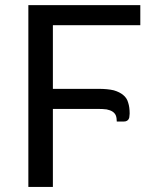

<svg xmlns="http://www.w3.org/2000/svg" viewBox="-20 -737 607 757"><path d="M188.5 -637.7Q188.5 -575.2 188.5 -386.7Q233.4 -386.7 368.2 -386.7Q404.3 -386.7 428.7 -380.9Q452.1 -374 465.8 -362.3Q480.5 -350.6 485.4 -332Q491.2 -314.5 491.2 -289.1Q491.2 -284.2 490.2 -278.3Q490.2 -272.5 487.3 -267.6Q485.4 -263.7 480.5 -260.7Q475.6 -257.8 467.8 -257.8Q459 -257.8 440.4 -257.8Q440.4 -272.5 436.5 -282.2Q432.6 -291 423.8 -296.9Q415 -302.7 400.4 -305.7Q385.7 -307.6 364.3 -307.6Q305.7 -307.6 188.5 -307.6Q188.5 -231.4 188.5 0Q164.1 0 91.8 0Q91.8 -67.4 91.8 -268.6Q91.8 -380.9 91.8 -716.8Q202.1 -716.8 533.2 -716.8Q533.2 -696.3 533.2 -637.7Q447.3 -637.7 188.5 -637.7Z"/></svg>

Font: Lato
Style: Regular
Weight: 400
Designer: Lukasz Dziedzic with Adam Twardoch and Botio Nikoltchev
Version: Version 2.015; 2015-08-06; http://www.latofonts.com/